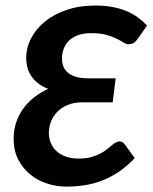

<svg xmlns="http://www.w3.org/2000/svg" viewBox="-20 -676 558 702"><path d="M483.9 -534.7Q474.1 -520.5 465.6 -517.3Q457 -514.2 450.7 -514.2Q441.4 -514.2 431.6 -520.5Q421.9 -526.9 407 -534.4Q392.1 -542 369.6 -548.3Q347.2 -554.7 313 -554.7Q284.7 -554.7 264.4 -547.1Q244.1 -539.6 231.4 -526.6Q218.8 -513.7 212.6 -496.8Q206.5 -480 206.5 -461.4Q206.5 -427.2 230.5 -408.4Q254.4 -389.6 302.7 -389.6H402.8L392.1 -301.8H280.8Q249 -301.8 226.1 -291.7Q203.1 -281.7 188 -265.6Q172.9 -249.5 165.8 -229.7Q158.7 -210 158.7 -190.4Q158.7 -171.4 165.5 -154.1Q172.4 -136.7 185.8 -124Q199.2 -111.3 219.7 -103.8Q240.2 -96.2 268.1 -96.2Q294.4 -96.2 314.2 -101.8Q334 -107.4 348.9 -115.7Q363.8 -124 375 -133.5Q386.2 -143.1 396 -150.4Q400.9 -154.3 406.5 -156.5Q412.1 -158.7 417.5 -158.7Q421.9 -158.7 426.3 -157Q430.7 -155.3 433.6 -151.4L472.7 -98.1Q444.3 -67.9 414.1 -47.6Q383.8 -27.3 352.3 -15.4Q320.8 -3.4 288.1 1.5Q255.4 6.3 222.2 6.3Q187 6.3 152.3 -4.9Q117.7 -16.1 90.6 -38.1Q63.5 -60.1 46.6 -92.8Q29.8 -125.5 29.8 -168.9Q29.8 -200.7 39.3 -228.8Q48.8 -256.8 65.7 -279.8Q82.5 -302.7 105.7 -320.8Q128.9 -338.9 156.2 -351.1Q133.8 -359.9 118.4 -372.1Q103 -384.3 93.5 -399.2Q84 -414.1 79.8 -430.4Q75.7 -446.8 75.7 -463.4Q75.7 -501 93.5 -535.6Q111.3 -570.3 144.3 -597.2Q177.2 -624 224.1 -639.9Q271 -655.8 329.1 -655.8Q362.3 -655.8 390.1 -650.6Q418 -645.5 441.2 -636Q464.4 -626.5 483.2 -612.8Q502 -599.1 517.6 -582.5Z"/></svg>

Font: Carlito
Style: Bold Italic
Weight: 700
Italic angle: -7°
Designer: Lukasz Dziedzic
Foundry: tyPoland Lukasz Dziedzic
Version: Version 1.104